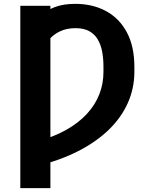

<svg xmlns="http://www.w3.org/2000/svg" viewBox="-20 -757 789 981"><path d="M237.5 -727.5V204.1H83.8V-727.5ZM168.6 91.4V-34.2Q254.2 -57.3 317.9 -93.2Q381.5 -129.1 424 -175.1Q466.4 -221.2 487.5 -275.4Q508.6 -329.6 508.6 -389.3V-416.6Q508.6 -456.4 502.2 -491.9Q495.8 -527.3 480 -554.6Q464.3 -581.9 436.5 -597.5Q408.8 -613.1 366.2 -613.1Q320 -613.4 284.5 -595.9Q249 -578.5 225.6 -548.6Q202.1 -518.7 192 -480.3V-678.1Q216.7 -704.2 260.2 -720.8Q303.6 -737.3 364.6 -737.3Q453.2 -737.3 521.3 -700.6Q589.5 -663.9 628 -592.1Q666.6 -520.4 666.6 -414.6V-389.3Q666.3 -305.3 632.9 -230.5Q599.5 -155.8 535.4 -93.7Q471.2 -31.6 378.9 15.4Q286.6 62.4 168.6 91.4Z"/></svg>

Font: Inter
Style: Regular
Weight: 400
Designer: Rasmus Andersson
Foundry: rsms
Version: Version 4.000;git-8c9346024